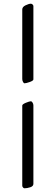

<svg xmlns="http://www.w3.org/2000/svg" viewBox="-20 -725 300 1035"><path d="M146 -179Q151 -179 155.5 -172Q160 -165 160 -157V266Q160 279 143 284.5Q126 290 112 290Q108 290 104 285.5Q100 281 100 276V-156Q100 -163 119.5 -171Q139 -179 146 -179ZM112 -276Q108 -276 104 -283.5Q100 -291 100 -299V-674Q100 -688 118 -696.5Q136 -705 146 -705Q151 -705 155.5 -701Q160 -697 160 -692V-297Q160 -290 140.5 -283Q121 -276 112 -276Z"/></svg>

Font: EB Garamond 12
Style: Italic
Weight: 400
Italic angle: -17°
Version: Version 0.016; ttfautohint (v1.8.4)